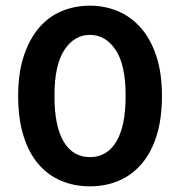

<svg xmlns="http://www.w3.org/2000/svg" viewBox="-20 -642 635 677"><path d="M423 -304Q423 -414 387.5 -466.5Q352 -519 297 -519Q242 -519 207 -466Q172 -413 172 -304Q172 -197 204.5 -142.5Q237 -88 297 -88Q357 -88 390 -142.5Q423 -197 423 -304ZM297 15Q241 15 194.5 -5Q148 -25 114.5 -64.5Q81 -104 62.5 -164Q44 -224 44 -304Q44 -385 64 -445Q84 -505 118 -544.5Q152 -584 198 -603Q244 -622 297 -622Q350 -622 396 -602.5Q442 -583 476.5 -544Q511 -505 531 -445Q551 -385 551 -304Q551 -224 532.5 -164.5Q514 -105 480 -65Q446 -25 399.5 -5Q353 15 297 15Z"/></svg>

Font: Baloo Da 2 SemiBold
Style: Regular
Weight: 600
Designer: Noopur Datye, Sulekha Rajkumar and Ek Type
Foundry: Ek Type
Version: Version 1.640;hotconv 1.0.111;makeotfexe 2.5.65597; ttfautoh